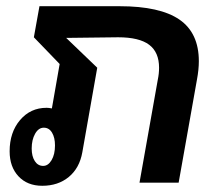

<svg xmlns="http://www.w3.org/2000/svg" viewBox="-20 -588 707 618"><path d="M620 -391Q620 -364 614 -332L555 0H429L488 -332Q492 -351 492 -370Q492 -420 460 -444Q428 -468 360 -468L193 -466L293 -370L245 -98Q236 -47 201.5 -18.5Q167 10 116 10Q68 10 39.5 -20.5Q11 -51 11 -101Q11 -162 44.5 -201.5Q78 -241 130 -241Q137 -241 147 -239L172 -382L89 -468L107 -568H365Q495 -568 557.5 -525Q620 -482 620 -391ZM157 -120Q157 -145 147.5 -161Q138 -177 121 -177Q104 -177 93 -157.5Q82 -138 82 -110Q82 -85 92 -69.5Q102 -54 119 -54Q135 -54 146 -72.5Q157 -91 157 -120Z"/></svg>

Font: KoHo
Style: Bold Italic
Weight: 700
Italic angle: -10°
Version: Version 1.000; ttfautohint (v1.6)